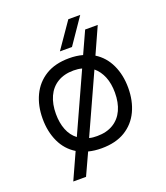

<svg xmlns="http://www.w3.org/2000/svg" viewBox="-151 -815 902 1046"><g transform="rotate(-20 300.0 -292.0)"><path d="M509 -628 440 -475Q493 -442 520.5 -383Q548 -324 548 -250Q548 -174 520 -115Q492 -56 437 -22.5Q382 11 300 11Q259 11 224 2L166 128H92L161 -24Q107 -57 79.5 -116Q52 -175 52 -250Q52 -325 80 -384Q108 -443 163 -477Q218 -511 300 -511Q342 -511 378 -501L436 -628ZM300 -60Q355 -60 393.5 -83.5Q432 -107 451.5 -149.5Q471 -192 471 -250Q471 -302 455 -341.5Q439 -381 409 -406L254 -65Q265 -62 276.5 -61Q288 -60 300 -60ZM129 -250Q129 -198 145 -157.5Q161 -117 193 -93L348 -434Q337 -437 325 -438.5Q313 -440 300 -440Q245 -440 206.5 -416.5Q168 -393 148.5 -350Q129 -307 129 -250ZM369 -712H438L336 -563H266Z"/></g></svg>

Font: Nata Sans
Style: Regular
Weight: 400
Designer: Daniel Uzquiano Cruz
Version: Version 1.001